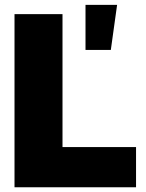

<svg xmlns="http://www.w3.org/2000/svg" viewBox="-20 -787 613 807"><path d="M41 0V-727.5H242.7V-168.9H551.8V0ZM339.4 -577.1V-766.6H472.2L445.8 -577.1Z"/></svg>

Font: Inter 28pt Black
Style: Regular
Weight: 900
Designer: Rasmus Andersson
Foundry: rsms
Version: Version 4.001;git-66647c0bb